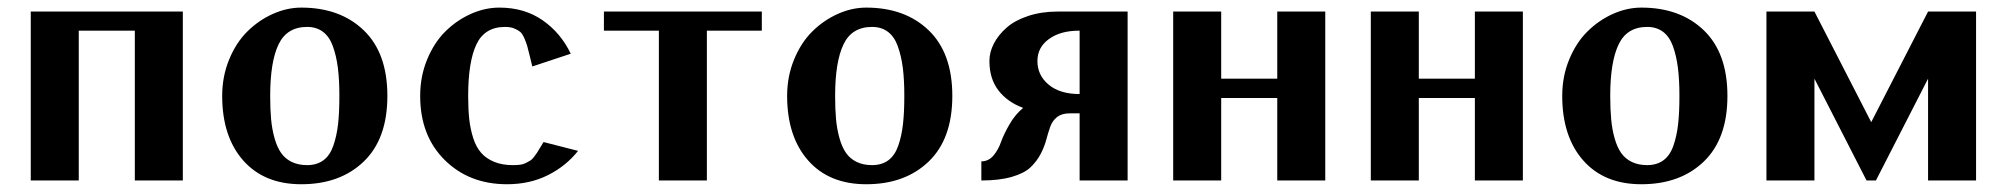

<svg xmlns="http://www.w3.org/2000/svg" viewBox="-20 -470 5225 500"><path d="M456.1 -439.9V0H331.1V-390.1H185.1V0H60.1V-439.9Z M558.6 0ZM863.8 -220.2Q863.8 -262.2 859.9 -293.2Q856 -324.2 846.9 -349.4Q837.9 -374.5 821 -387.2Q804.2 -399.9 779.8 -399.9Q727.1 -399.9 705.3 -354.2Q683.6 -308.6 683.6 -220.2Q683.6 -185.5 686 -159.2Q688.5 -132.8 695.1 -109.6Q701.7 -86.4 712.2 -71.5Q722.7 -56.6 739.7 -48.3Q756.8 -40 779.8 -40Q805.2 -40 822.3 -52.7Q839.4 -65.4 848.1 -90.8Q856.9 -116.2 860.4 -146.7Q863.8 -177.2 863.8 -220.2ZM764.6 9.8Q668 9.8 613.3 -52.2Q558.6 -114.3 558.6 -220.2Q558.6 -271 576.7 -314.9Q594.7 -358.9 624 -387.9Q653.3 -417 690.2 -433.6Q727.1 -450.2 764.6 -450.2Q865.7 -450.2 927.2 -391.1Q988.8 -332 988.8 -220.2Q988.8 -108.4 927.2 -49.3Q865.7 9.8 764.6 9.8Z M1074.2 0ZM1366.2 -296.9Q1363.8 -306.6 1359.4 -325Q1355 -343.3 1352.8 -350.8Q1350.6 -358.4 1345.5 -370.4Q1340.3 -382.3 1334.5 -387.2Q1328.6 -392.1 1318.8 -396Q1309.1 -399.9 1295.4 -399.9Q1242.2 -399.9 1220.7 -354.5Q1199.2 -309.1 1199.2 -220.2Q1199.2 -185.1 1202.1 -158.9Q1205.1 -132.8 1212.6 -109.6Q1220.2 -86.4 1233.2 -71.8Q1246.1 -57.1 1266.8 -48.6Q1287.6 -40 1315.4 -40Q1326.2 -40 1334.5 -41Q1342.8 -42 1349.6 -45.7Q1356.4 -49.3 1360.8 -51.8Q1365.2 -54.2 1370.6 -61.3Q1376 -68.4 1378.2 -71.8Q1380.4 -75.2 1386.5 -85.4Q1392.6 -95.7 1395.5 -100.1L1485.4 -77.1Q1453.6 -37.1 1406.5 -13.7Q1359.4 9.8 1300.3 9.8Q1201.7 9.8 1137.9 -53.5Q1074.2 -116.7 1074.2 -220.2Q1074.2 -271 1092.3 -314.9Q1110.4 -358.9 1139.6 -387.9Q1168.9 -417 1205.8 -433.6Q1242.7 -450.2 1280.3 -450.2Q1345.7 -450.2 1393.1 -417.2Q1440.4 -384.3 1466.3 -330.1Z M1820.8 -390.1V0H1695.8V-390.1H1552.7V-439.9H1963.9V-390.1Z M2029.8 0ZM2335 -220.2Q2335 -262.2 2331.1 -293.2Q2327.1 -324.2 2318.1 -349.4Q2309.1 -374.5 2292.2 -387.2Q2275.4 -399.9 2251 -399.9Q2198.2 -399.9 2176.5 -354.2Q2154.8 -308.6 2154.8 -220.2Q2154.8 -185.5 2157.2 -159.2Q2159.7 -132.8 2166.3 -109.6Q2172.9 -86.4 2183.3 -71.5Q2193.8 -56.6 2210.9 -48.3Q2228 -40 2251 -40Q2276.4 -40 2293.5 -52.7Q2310.5 -65.4 2319.3 -90.8Q2328.1 -116.2 2331.5 -146.7Q2335 -177.2 2335 -220.2ZM2235.8 9.8Q2139.2 9.8 2084.5 -52.2Q2029.8 -114.3 2029.8 -220.2Q2029.8 -271 2047.9 -314.9Q2065.9 -358.9 2095.2 -387.9Q2124.5 -417 2161.4 -433.6Q2198.2 -450.2 2235.8 -450.2Q2336.9 -450.2 2398.4 -391.1Q2460 -332 2460 -220.2Q2460 -108.4 2398.4 -49.3Q2336.9 9.8 2235.8 9.8Z M2556.6 -311Q2556.6 -334.5 2568.4 -356.9Q2580.1 -379.4 2601.6 -398.2Q2623 -417 2657.7 -428.5Q2692.4 -439.9 2734.4 -439.9H2916.5V0H2791.5V-174.8H2765.6Q2745.1 -174.8 2732.9 -165.3Q2720.7 -155.8 2715.1 -140.1Q2709.5 -124.5 2704.6 -106Q2699.7 -87.4 2689.9 -68.8Q2680.2 -50.3 2664.1 -34.7Q2647.9 -19 2615.2 -9.5Q2582.5 0 2535.6 0V-49.8Q2554.2 -49.8 2566.9 -64.7Q2579.6 -79.6 2586.7 -99.9Q2593.8 -120.1 2608.9 -146.2Q2624 -172.4 2644.5 -189Q2603.5 -204.1 2580.1 -234.6Q2556.6 -265.1 2556.6 -311ZM2791.5 -390.1H2789.6Q2741.7 -390.1 2711.7 -368.4Q2681.6 -346.7 2681.6 -311Q2681.6 -273.9 2710.9 -249.5Q2740.2 -225.1 2791.5 -225.1Z M3035.2 -439.9H3160.2V-265.1H3306.2V-439.9H3431.2V0H3306.2V-214.8H3160.2V0H3035.2Z M3549.8 -439.9H3674.8V-265.1H3820.8V-439.9H3945.8V0H3820.8V-214.8H3674.8V0H3549.8Z M4048.3 0ZM4353.5 -220.2Q4353.5 -262.2 4349.6 -293.2Q4345.7 -324.2 4336.7 -349.4Q4327.6 -374.5 4310.8 -387.2Q4293.9 -399.9 4269.5 -399.9Q4216.8 -399.9 4195.1 -354.2Q4173.3 -308.6 4173.3 -220.2Q4173.3 -185.5 4175.8 -159.2Q4178.2 -132.8 4184.8 -109.6Q4191.4 -86.4 4201.9 -71.5Q4212.4 -56.6 4229.5 -48.3Q4246.6 -40 4269.5 -40Q4294.9 -40 4312 -52.7Q4329.1 -65.4 4337.9 -90.8Q4346.7 -116.2 4350.1 -146.7Q4353.5 -177.2 4353.5 -220.2ZM4254.4 9.8Q4157.7 9.8 4103 -52.2Q4048.3 -114.3 4048.3 -220.2Q4048.3 -271 4066.4 -314.9Q4084.5 -358.9 4113.8 -387.9Q4143.1 -417 4179.9 -433.6Q4216.8 -450.2 4254.4 -450.2Q4355.5 -450.2 4417 -391.1Q4478.5 -332 4478.5 -220.2Q4478.5 -108.4 4417 -49.3Q4355.5 9.8 4254.4 9.8Z M4840.8 0 4705.1 -265.1V0H4580.1V-439.9H4705.1L4853 -151.9L5001 -439.9H5126V0H5001V-265.1L4865.2 0Z"/></svg>

Font: Pfennig
Style: Bold
Weight: 700
Version: Version 20120410 ; ttfautohint (v0.8)